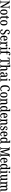

<svg xmlns="http://www.w3.org/2000/svg" viewBox="7020 -7830 820 14900"><g transform="rotate(90 7430.0 -380.0)"><path d="M29 0H248V-44H229C192 -44 167 -52 167 -114V-582L490 0H563V-600C563 -659 589 -670 625 -670H644V-714H425V-670H444C479 -670 506 -660 506 -604V-166L206 -714H29V-670H48C83 -670 110 -662 110 -604V-114C110 -52 84 -44 45 -44H29Z M917 10C1055 10 1128 -81 1128 -269C1128 -456 1049 -547 920 -547C780 -547 708 -456 708 -269C708 -81 788 10 917 10ZM919 -44C842 -44 813 -121 813 -269C813 -417 841 -492 918 -492C996 -492 1023 -417 1023 -269C1023 -121 996 -44 919 -44Z M1379 10C1422 10 1458 0 1476 -7V-57C1457 -52 1439 -49 1416 -49C1375 -49 1356 -78 1356 -147V-483H1467V-536H1356V-659H1302C1293 -606 1281 -580 1264 -559C1246 -537 1221 -524 1189 -520V-483H1254V-146C1254 -30 1296 10 1379 10Z M1747 10C1885 10 1958 -81 1958 -269C1958 -456 1879 -547 1750 -547C1610 -547 1538 -456 1538 -269C1538 -81 1618 10 1747 10ZM1749 -44C1672 -44 1643 -121 1643 -269C1643 -417 1671 -492 1748 -492C1826 -492 1853 -417 1853 -269C1853 -121 1826 -44 1749 -44Z M2452 10C2580 10 2666 -64 2666 -192C2666 -296 2612 -352 2504 -405C2399 -456 2368 -492 2368 -562C2368 -631 2404 -673 2464 -673C2533 -673 2563 -609 2563 -544C2617 -544 2645 -566 2645 -610C2645 -667 2586 -724 2474 -724C2362 -724 2277 -653 2277 -543C2277 -436 2325 -376 2433 -322C2529 -274 2574 -238 2574 -160C2574 -85 2533 -40 2461 -40C2387 -40 2341 -104 2337 -202C2294 -202 2261 -175 2261 -128C2261 -50 2317 10 2452 10Z M2957 10C3069 10 3119 -49 3119 -93C3119 -112 3109 -124 3097 -129C3076 -87 3037 -51 2978 -51C2897 -51 2854 -116 2852 -262H3137V-305C3137 -463 3065 -547 2948 -547C2821 -547 2748 -452 2748 -264C2748 -90 2822 10 2957 10ZM3033 -315H2853C2857 -429 2890 -493 2950 -493C3010 -493 3033 -422 3033 -315Z M3200 0H3463V-44H3439C3403 -44 3374 -52 3374 -111V-275C3374 -360 3397 -476 3452 -476C3486 -476 3496 -452 3496 -397C3558 -397 3587 -424 3587 -469C3587 -516 3558 -546 3497 -546C3426 -546 3396 -498 3372 -434H3368L3353 -536H3202V-492H3205C3243 -492 3271 -483 3271 -424V-116C3271 -53 3242 -44 3203 -44H3200Z M3742 -637C3775 -637 3802 -654 3802 -698C3802 -743 3775 -759 3742 -759C3708 -759 3683 -743 3683 -698C3683 -654 3708 -637 3742 -637ZM3618 0H3874V-44H3863C3825 -44 3796 -55 3796 -116V-536H3622V-492H3631C3668 -492 3695 -481 3695 -424V-113C3695 -54 3666 -44 3628 -44H3618Z M3906 0H4191V-44H4156C4121 -44 4089 -52 4089 -114V-484H4209V-536H4089V-595C4089 -679 4105 -722 4147 -722C4186 -722 4196 -679 4196 -641C4251 -641 4276 -665 4276 -700C4276 -739 4246 -770 4152 -770C4044 -770 3987 -704 3987 -584V-536H3910V-484H3987V-114C3987 -52 3954 -44 3921 -44H3906Z M4566 0H4851V-44H4831C4793 -44 4763 -52 4763 -114V-662H4840C4891 -662 4907 -626 4911 -582L4917 -536H4966L4962 -714H4457L4453 -536H4503L4507 -582C4512 -626 4528 -662 4578 -662H4655V-110C4655 -52 4624 -44 4586 -44H4566Z M4996 0H5240V-44H5238C5200 -44 5172 -52 5172 -110V-318C5172 -414 5198 -479 5263 -479C5324 -479 5346 -429 5346 -343V0H5513V-44H5511C5472 -44 5448 -53 5448 -115V-351C5448 -487 5398 -547 5304 -547C5235 -547 5195 -509 5172 -457H5168C5168 -465 5172 -509 5172 -546V-760H4995V-716H5003C5035 -716 5069 -708 5069 -650V-115C5069 -53 5039 -44 5002 -44H4996Z M5710 10C5781 10 5807 -27 5844 -83H5851L5866 0H6001V-44H5998C5959 -44 5945 -60 5945 -115V-374C5945 -500 5889 -547 5778 -547C5683 -547 5614 -514 5614 -449C5614 -406 5643 -386 5701 -386C5701 -451 5715 -495 5772 -495C5832 -495 5843 -447 5843 -373V-314L5772 -311C5642 -306 5578 -257 5578 -151C5578 -41 5636 10 5710 10ZM5744 -48C5702 -48 5683 -84 5683 -145C5683 -223 5711 -263 5796 -268L5844 -271V-191C5844 -108 5804 -48 5744 -48Z M6176 -637C6209 -637 6236 -654 6236 -698C6236 -743 6209 -759 6176 -759C6142 -759 6117 -743 6117 -698C6117 -654 6142 -637 6176 -637ZM6052 0H6308V-44H6297C6259 -44 6230 -55 6230 -116V-536H6056V-492H6065C6102 -492 6129 -481 6129 -424V-113C6129 -54 6100 -44 6062 -44H6052Z M6865 10C7003 10 7057 -59 7057 -107C7057 -123 7051 -138 7042 -145C7011 -97 6968 -53 6882 -53C6758 -53 6707 -165 6707 -358C6707 -553 6751 -669 6867 -669C6945 -669 6972 -603 6972 -539C7025 -539 7059 -567 7059 -610C7059 -672 6995 -724 6874 -724C6687 -724 6591 -577 6591 -358C6591 -137 6684 10 6865 10Z M7344 10C7482 10 7555 -81 7555 -269C7555 -456 7476 -547 7347 -547C7207 -547 7135 -456 7135 -269C7135 -81 7215 10 7344 10ZM7346 -44C7269 -44 7240 -121 7240 -269C7240 -417 7268 -492 7345 -492C7423 -492 7450 -417 7450 -269C7450 -121 7423 -44 7346 -44Z M7620 0H7865V-44H7860C7822 -44 7795 -52 7795 -110V-318C7795 -402 7818 -480 7890 -480C7950 -480 7970 -428 7970 -343V0H8137V-44H8133C8095 -44 8072 -53 8072 -115V-351C8072 -487 8020 -547 7930 -547C7868 -547 7827 -524 7796 -456H7792L7781 -536H7624V-492H7629C7666 -492 7694 -483 7694 -425V-115C7694 -53 7665 -44 7626 -44H7620Z M8378 10C8447 10 8486 -28 8512 -88H8516L8529 0H8686V-44H8679C8639 -44 8611 -55 8611 -114V-760H8432V-716H8439C8477 -716 8509 -708 8509 -649V-569C8509 -533 8510 -493 8512 -461H8508C8483 -511 8445 -546 8380 -546C8267 -546 8204 -460 8204 -267C8204 -75 8267 10 8378 10ZM8404 -51C8336 -51 8309 -122 8309 -266C8309 -408 8336 -486 8403 -486C8484 -486 8509 -408 8509 -267C8509 -130 8481 -51 8404 -51Z M8954 10C9066 10 9116 -49 9116 -93C9116 -112 9106 -124 9094 -129C9073 -87 9034 -51 8975 -51C8894 -51 8851 -116 8849 -262H9134V-305C9134 -463 9062 -547 8945 -547C8818 -547 8745 -452 8745 -264C8745 -90 8819 10 8954 10ZM9030 -315H8850C8854 -429 8887 -493 8947 -493C9007 -493 9030 -422 9030 -315Z M9195 0H9440V-44H9435C9397 -44 9370 -52 9370 -110V-318C9370 -402 9393 -480 9465 -480C9525 -480 9545 -428 9545 -343V0H9712V-44H9708C9670 -44 9647 -53 9647 -115V-351C9647 -487 9595 -547 9505 -547C9443 -547 9402 -524 9371 -456H9367L9356 -536H9199V-492H9204C9241 -492 9269 -483 9269 -425V-115C9269 -53 9240 -44 9201 -44H9195Z M9925 10C10035 10 10100 -49 10100 -148C10100 -234 10055 -275 9967 -315C9889 -351 9861 -372 9861 -423C9861 -469 9887 -499 9936 -499C9987 -499 10016 -461 10016 -393C10061 -393 10084 -415 10084 -452C10084 -502 10039 -546 9945 -546C9846 -546 9779 -495 9779 -401C9779 -315 9822 -278 9917 -231C9992 -194 10017 -172 10017 -125C10017 -72 9988 -38 9928 -38C9863 -38 9833 -90 9833 -163C9802 -163 9768 -147 9768 -97C9768 -27 9823 10 9925 10Z M10386 10C10498 10 10548 -49 10548 -93C10548 -112 10538 -124 10526 -129C10505 -87 10466 -51 10407 -51C10326 -51 10283 -116 10281 -262H10566V-305C10566 -463 10494 -547 10377 -547C10250 -547 10177 -452 10177 -264C10177 -90 10251 10 10386 10ZM10462 -315H10282C10286 -429 10319 -493 10379 -493C10439 -493 10462 -422 10462 -315Z M10823 10C10892 10 10931 -28 10957 -88H10961L10974 0H11131V-44H11124C11084 -44 11056 -55 11056 -114V-760H10877V-716H10884C10922 -716 10954 -708 10954 -649V-569C10954 -533 10955 -493 10957 -461H10953C10928 -511 10890 -546 10825 -546C10712 -546 10649 -460 10649 -267C10649 -75 10712 10 10823 10ZM10849 -51C10781 -51 10754 -122 10754 -266C10754 -408 10781 -486 10848 -486C10929 -486 10954 -408 10954 -267C10954 -130 10926 -51 10849 -51Z M11398 0H11606V-44H11599C11560 -44 11536 -52 11536 -114V-634L11724 0H11783L11966 -635V-112C11966 -54 11947 -44 11906 -44H11897V0H12150V-44H12131C12094 -44 12070 -55 12070 -112V-602C12070 -659 12096 -670 12129 -670H12150V-714H11934L11775 -156L11615 -714H11398V-670H11419C11452 -670 11479 -659 11479 -604V-109C11479 -54 11452 -44 11414 -44H11398Z M12432 10C12544 10 12594 -49 12594 -93C12594 -112 12584 -124 12572 -129C12551 -87 12512 -51 12453 -51C12372 -51 12329 -116 12327 -262H12612V-305C12612 -463 12540 -547 12423 -547C12296 -547 12223 -452 12223 -264C12223 -90 12297 10 12432 10ZM12508 -315H12328C12332 -429 12365 -493 12425 -493C12485 -493 12508 -422 12508 -315Z M12869 10C12938 10 12977 -28 13003 -88H13007L13020 0H13177V-44H13170C13130 -44 13102 -55 13102 -114V-760H12923V-716H12930C12968 -716 13000 -708 13000 -649V-569C13000 -533 13001 -493 13003 -461H12999C12974 -511 12936 -546 12871 -546C12758 -546 12695 -460 12695 -267C12695 -75 12758 10 12869 10ZM12895 -51C12827 -51 12800 -122 12800 -266C12800 -408 12827 -486 12894 -486C12975 -486 13000 -408 13000 -267C13000 -130 12972 -51 12895 -51Z M13334 -637C13367 -637 13394 -654 13394 -698C13394 -743 13367 -759 13334 -759C13300 -759 13275 -743 13275 -698C13275 -654 13300 -637 13334 -637ZM13210 0H13466V-44H13455C13417 -44 13388 -55 13388 -116V-536H13214V-492H13223C13260 -492 13287 -481 13287 -424V-113C13287 -54 13258 -44 13220 -44H13210Z M13709 10C13767 10 13812 -10 13844 -80H13848L13863 0H14014V-44H14009C13973 -44 13944 -51 13944 -111V-536H13776V-492H13779C13815 -492 13842 -484 13842 -421V-218C13842 -121 13814 -57 13747 -57C13685 -57 13667 -104 13667 -195V-536H13498V-492H13501C13540 -492 13565 -482 13565 -424V-186C13565 -49 13613 10 13709 10Z M14056 0H14301V-44H14298C14260 -44 14232 -52 14232 -110V-318C14232 -403 14257 -479 14323 -479C14381 -479 14402 -429 14402 -343V0H14568V-44H14565C14527 -44 14503 -53 14503 -115V-331C14503 -410 14526 -479 14592 -479C14650 -479 14671 -429 14671 -343V0H14838V-44H14835C14797 -44 14773 -53 14773 -115V-351C14773 -487 14720 -547 14630 -547C14571 -547 14524 -525 14495 -453H14490C14469 -522 14423 -547 14365 -547C14303 -547 14263 -525 14233 -456H14228L14217 -536H14063V-493H14066C14104 -493 14130 -484 14130 -425V-115C14130 -53 14104 -44 14066 -44H14056Z"/></g></svg>

Font: Noto Serif Thai Condensed Medium
Style: Regular
Weight: 500
Width: 3
Designer: Monotype Design Team
Foundry: Monotype Imaging Inc.
Version: Version 2.002